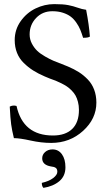

<svg xmlns="http://www.w3.org/2000/svg" viewBox="-20 -678 525 924"><path d="M394.5 -630.9Q408.7 -557.6 412.6 -502Q405.3 -496.1 379.9 -496.1Q373 -518.6 366.2 -535.2Q359.4 -551.8 347.2 -569.3Q335 -586.9 320.1 -598.1Q305.2 -609.4 282.7 -616.7Q260.3 -624 231.9 -624Q184.6 -624 153.6 -591.3Q122.6 -558.6 122.6 -512.2Q122.6 -488.8 133.5 -468Q144.5 -447.3 159.2 -433.3Q173.8 -419.4 197.3 -406Q220.7 -392.6 237.1 -385.7Q253.4 -378.9 277.1 -369.9Q300.8 -360.8 307.1 -357.9Q336.9 -345.2 359.6 -330.8Q382.3 -316.4 402.3 -295.7Q422.4 -274.9 433.1 -246.6Q443.8 -218.3 443.8 -184.1Q443.8 -106.4 379.9 -48.3Q315.9 9.8 226.6 9.8Q178.7 9.8 127 -1.7Q75.2 -13.2 46.9 -13.2Q37.6 -50.8 33.7 -79.6Q29.8 -108.4 26.9 -165Q43 -173.3 59.6 -168Q90.8 -25.9 234.9 -25.9Q294.9 -25.9 327.4 -57.4Q359.9 -88.9 359.9 -148.9Q359.9 -169.9 355.2 -187.7Q350.6 -205.6 343.3 -218.5Q335.9 -231.4 324.2 -243.2Q312.5 -254.9 301.5 -262.2Q290.5 -269.5 274.9 -277.3Q259.3 -285.2 248 -289.6L220.2 -299.8Q204.1 -306.2 195.3 -310.1Q163.6 -323.7 139.6 -338.9Q115.7 -354 94.5 -374.8Q73.2 -395.5 62 -423.3Q50.8 -451.2 50.8 -484.9Q50.8 -535.6 79.6 -576.2Q108.4 -616.7 151.6 -637.5Q194.8 -658.2 241.2 -658.2Q284.2 -658.2 308.8 -653.3Q333.5 -648.4 353.5 -641.1Q373.5 -633.8 394.5 -630.9ZM232.9 41Q261.2 41 278.1 64.5Q294.9 87.9 294.9 127Q294.9 169.4 265.4 194.1Q235.8 218.8 189 226.1Q181.2 218.3 181.2 202.1Q215.8 194.3 235.8 179Q255.9 163.6 255.9 148.9Q255.9 135.3 248.3 129.9Q240.7 124.5 225.1 123Q183.1 115.7 183.1 84Q183.1 65.9 197.3 53.5Q211.4 41 232.9 41Z"/></svg>

Font: Linux Libertine G
Style: Regular
Weight: 400
Designer: Philipp H. Poll
Foundry: Philipp H. Poll
Version: Version 4.7.5